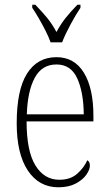

<svg xmlns="http://www.w3.org/2000/svg" viewBox="-20 -786 463 816"><path d="M228 10Q146 10 98.5 -61Q51 -132 51 -262Q51 -404 95 -473.5Q139 -543 220 -543Q296 -543 336.5 -477Q377 -411 377 -294V-270H93Q93 -144 130.5 -83Q168 -22 232 -22Q279 -22 308 -47.5Q337 -73 351 -105Q362 -99 362 -82Q362 -65 347 -43.5Q332 -22 302 -6Q272 10 228 10ZM336 -300Q335 -395 308 -453.5Q281 -512 220 -512Q158 -512 127.5 -455Q97 -398 94 -300ZM195 -606Q187 -629 173.5 -655.5Q160 -682 145 -708Q130 -734 117 -753V-766H130Q159 -736 180 -710.5Q201 -685 220 -650Q239 -685 259.5 -710.5Q280 -736 309 -766H322V-753Q303 -725 280 -682.5Q257 -640 244 -606Z"/></svg>

Font: Noto Serif Tamil Condensed ExtraLight
Style: Regular
Weight: 200
Width: 3
Designer: Indian Type Foundry, Tom Grace, and the Monotype Design Team
Foundry: Monotype Imaging Inc.
Version: Version 2.004; ttfautohint (v1.8.4.7-5d5b)